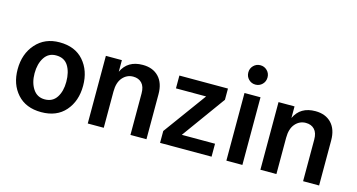

<svg xmlns="http://www.w3.org/2000/svg" viewBox="-79 -1057 2582 1390"><g transform="rotate(15 1212.0 -361.5)"><path d="M527 -255Q527 -140 462.5 -66Q398 8 282 8Q167 8 102.5 -64Q38 -136 38 -248Q38 -364 105 -439.5Q172 -515 282 -515Q399 -515 463 -441.5Q527 -368 527 -255ZM164 -252Q164 -182 195 -135Q226 -88 283 -88Q342 -88 372 -134Q402 -180 402 -251Q402 -324 373 -370.5Q344 -417 282 -417Q225 -417 194.5 -370Q164 -323 164 -252Z M1070 0H950V-312Q950 -362 926 -387.5Q902 -413 861 -413Q814 -413 782 -376.5Q750 -340 750 -272V0H630V-507H750V-420Q793 -513 906 -513Q982 -513 1026 -467Q1070 -421 1070 -337Z M1558 0H1172V-89L1407 -411H1181V-507H1545V-423L1309 -97H1558Z M1789 0H1669V-507H1789ZM1801 -659Q1801 -628 1780 -607Q1759 -586 1729 -586Q1699 -586 1678 -607Q1657 -628 1657 -659Q1657 -689 1678 -710Q1699 -731 1729 -731Q1759 -731 1780 -710Q1801 -689 1801 -659Z M2364 0H2244V-312Q2244 -362 2220 -387.5Q2196 -413 2155 -413Q2108 -413 2076 -376.5Q2044 -340 2044 -272V0H1924V-507H2044V-420Q2087 -513 2200 -513Q2276 -513 2320 -467Q2364 -421 2364 -337Z"/></g></svg>

Font: Hind Siliguri SemiBold
Style: Regular
Weight: 600
Designer: Jyotish Sonowal
Foundry: Indian Type Foundry
Version: Version 1.001;PS 1.0;hotconv 1.0.86;makeotf.lib2.5.63406; tt